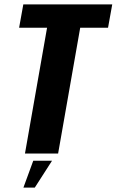

<svg xmlns="http://www.w3.org/2000/svg" viewBox="-20 -695 528 869"><path d="M93 0H243L343 -569.5H469L488 -675H85.5L66.5 -569.5H193ZM86 154H137.5L215.5 32.5H130.5Z"/></svg>

Font: Anybody Condensed
Style: Bold Italic
Weight: 700
Width: 3
Italic angle: -10°
Version: Version 1.113;gftools[0.9.25]